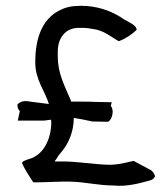

<svg xmlns="http://www.w3.org/2000/svg" viewBox="-20 -617 566 648"><path d="M39 -265C38 -255 42 -246 47 -242L40 -210H129L152 -213L153 -207V-199C151 -146 128 -101 89 -84C77 -79 61 -77 54 -68C64 -43 79 -23 92 -2C100 -1 111 -2 122 -2C143 -3 167 -3 188 -4H217C267 -3 312 9 362 9C409 14 453 1 486 -8C494 -10 502 -16 503 -23C501 -32 493 -42 485 -45L431 -74C407 -69 379 -60 344 -61C304 -62 236 -72 198 -72H164C169 -78 174 -86 178 -93L189 -106C211 -133 229 -172 229 -219C250 -216 269 -212 291 -207L345 -206C361 -216 365 -248 354 -259L357 -272L303 -273C288 -274 272 -274 257 -274H220C219 -278 218 -282 216 -285C198 -328 175 -369 175 -427V-443C175 -487 199 -523 246 -523H260C276 -523 292 -519 306 -517C338 -509 361 -488 381 -478C403 -486 424 -500 441 -516C442 -531 417 -541 398 -552C365 -575 324 -593 270 -597H262C257 -598 251 -597 245 -597C218 -597 198 -591 179 -581C123 -552 99 -489 99 -407C99 -347 131 -312 145 -266L67 -276C55 -276 45 -271 39 -265Z"/></svg>

Font: SolarCharger
Style: 550
Weight: 400
Designer: Mew Too
Foundry: Cannot Into Space Fonts/KineticPlasma Fonts
Version: Version 1.100